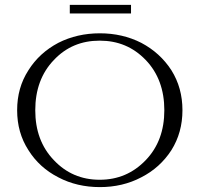

<svg xmlns="http://www.w3.org/2000/svg" viewBox="-20 -750 814 784"><path d="M515 -695C515 -695 515 -730 515 -730C515 -730 265 -730 265 -730C265 -730 265 -695 265 -695C265 -695 515 -695 515 -695ZM218 -575C167 -548 126 -511 96 -463C65 -415 50 -361 50 -300C50 -239 65 -185 96 -137C126 -89 167 -52 218 -26C269 1 326 14 388 14C449 14 506 1 557 -26C608 -52 649 -89 680 -137C710 -185 725 -239 725 -300C725 -361 710 -415 680 -463C649 -511 608 -548 557 -575C506 -601 449 -614 388 -614C326 -614 269 -601 218 -575ZM200 -96C149 -149 124 -217 124 -300C124 -383 149 -452 200 -505C250 -558 312 -584 387 -584C462 -584 524 -558 575 -505C626 -452 651 -383 651 -300C651 -217 626 -149 575 -96C524 -43 462 -16 387 -16C312 -16 250 -43 200 -96Z"/></svg>

Font: Cinzel Utterance
Style: Regular
Weight: 500
Designer: Natanael Gama
Foundry: ""
Version: ""